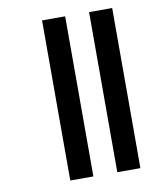

<svg xmlns="http://www.w3.org/2000/svg" viewBox="-87 -815 797 933"><g transform="rotate(-10 311.5 -349.0)"><path d="M416 46V-744H530V46ZM184 46V-744H298V46Z"/></g></svg>

Font: Noto Sans Telugu UI SemiBold
Style: Regular
Weight: 600
Designer: Jelle Bosma - Monotype Design Team
Foundry: Monotype Imaging Inc.
Version: Version 2.005; ttfautohint (v1.8.4.7-5d5b)